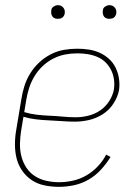

<svg xmlns="http://www.w3.org/2000/svg" viewBox="-20 -717 540 745"><path d="M209 8Q181 8 153.5 2.5Q126 -3 104 -17.5Q82 -32 66.5 -54Q51 -76 44.5 -102Q38 -128 38 -156.5Q38 -185 43 -213L63 -333Q67 -359 75 -384Q83 -409 97.5 -432.5Q112 -456 132.5 -475Q153 -494 177.5 -506.5Q202 -519 228 -523.5Q254 -528 280 -528Q303 -528 325.5 -524.5Q348 -521 367.5 -512Q387 -503 403 -488.5Q419 -474 428.5 -454.5Q438 -435 441.5 -413Q445 -391 442 -368Q437 -341 420.5 -315.5Q404 -290 379 -274Q354 -258 326 -251.5Q298 -245 271 -245Q246 -245 220.5 -247Q195 -249 169.5 -250Q144 -251 119 -254Q94 -257 71 -264L62 -210Q58 -185 57.5 -159.5Q57 -134 63 -110.5Q69 -87 82 -67Q95 -47 115 -34Q135 -21 159.5 -15.5Q184 -10 209 -10Q236 -10 263 -16Q290 -22 314.5 -36Q339 -50 359 -71Q379 -92 392 -117L409 -108Q393 -82 372 -59Q351 -36 324.5 -20.5Q298 -5 268 1.5Q238 8 209 8ZM274 -262Q298 -262 322.5 -268Q347 -274 368 -288Q389 -302 403.5 -324.5Q418 -347 422 -370Q425 -391 422 -410.5Q419 -430 410.5 -446.5Q402 -463 388.5 -476Q375 -489 357 -496.5Q339 -504 319.5 -507Q300 -510 280 -510Q256 -510 232.5 -505.5Q209 -501 186.5 -489.5Q164 -478 145.5 -460.5Q127 -443 114 -421.5Q101 -400 93.5 -377Q86 -354 82 -330L74 -282Q97 -275 122 -272Q147 -269 172.5 -268Q198 -267 223 -264.5Q248 -262 274 -262ZM404 -644Q398 -644 392.5 -646Q387 -648 383.5 -653Q380 -658 379 -664Q378 -670 379 -676Q379 -681 381.5 -685Q384 -689 388 -691.5Q392 -694 396 -695.5Q400 -697 405 -697Q411 -697 416.5 -694.5Q422 -692 426 -687Q430 -682 431 -676Q432 -670 431 -664Q430 -659 427.5 -655Q425 -651 421.5 -648.5Q418 -646 413.5 -645Q409 -644 404 -644ZM204 -644Q198 -644 192.5 -646Q187 -648 183.5 -653Q180 -658 179 -664Q178 -670 179 -676Q179 -681 181.5 -685Q184 -689 188 -691.5Q192 -694 196 -695.5Q200 -697 205 -697Q211 -697 216.5 -694.5Q222 -692 226 -687Q230 -682 231 -676Q232 -670 231 -664Q230 -659 227.5 -655Q225 -651 221.5 -648.5Q218 -646 213.5 -645Q209 -644 204 -644Z"/></svg>

Font: Iosevka Curly Thin
Style: Italic
Weight: 100
Italic angle: -9°
Monospace: yes
Designer: Belleve Invis
Foundry: Belleve Invis
Version: Version 22.1.2; ttfautohint (v1.8.4)